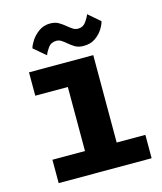

<svg xmlns="http://www.w3.org/2000/svg" viewBox="-104 -760 708 837"><g transform="rotate(-15 250.0 -341.0)"><path d="M57 0V-105.5H204V-394.5H57V-500H347V-105.5H476.5V0ZM317.5 -549.5Q294 -549.5 278.2 -559.2Q262.5 -569 250.5 -579.5Q240 -588.5 229.8 -595.2Q219.5 -602 207 -602Q183.5 -602 170.2 -583.8Q157 -565.5 152.5 -551.5L98.5 -597Q101.5 -610 114.2 -630Q127 -650 149 -666Q171 -682 200 -682Q223.5 -682 239.2 -672.5Q255 -663 268 -652Q279.5 -642.5 290 -635.5Q300.5 -628.5 314 -628.5Q336 -628.5 349.2 -647Q362.5 -665.5 367 -679.5L420 -633.5Q417 -619.5 404.8 -599.8Q392.5 -580 371 -564.8Q349.5 -549.5 317.5 -549.5Z"/></g></svg>

Font: Trispace Thin SemiBold
Style: Regular
Weight: 600
Version: Version 1.210